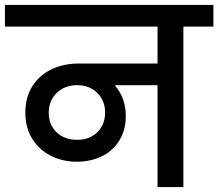

<svg xmlns="http://www.w3.org/2000/svg" viewBox="-44 -760 887 780"><path d="M823 -652H701V0H596V-414H422Q467 -362 467 -289Q467 -232 441 -189.5Q415 -147 369.5 -125Q324 -103 268 -103Q210 -103 162 -127.5Q114 -152 86.5 -197Q59 -242 59 -302Q59 -365 87.5 -410Q116 -455 165.5 -478.5Q215 -502 277 -502H596V-652H-24V-740H823ZM270 -192Q320 -192 351.5 -223Q383 -254 383 -303Q383 -351 351 -382.5Q319 -414 270 -414Q219 -414 186.5 -382.5Q154 -351 154 -302Q154 -253 186 -222.5Q218 -192 270 -192Z"/></svg>

Font: A Bank Premium Med
Style: Regular
Weight: 500
Designer: Ninad Kale (Devanagari), Jonny Pinhorn (Latin), Htun Naung (Myanmar)
Foundry: Indian Type Foundry
Version: 4.004